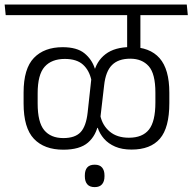

<svg xmlns="http://www.w3.org/2000/svg" viewBox="-39 -650 828 826"><path d="M450 -585H663L658.5 -630.5H445.5ZM564.5 -600.5H508V-481H564.5ZM769 -585 764.5 -630.5H-19L-14.5 -585ZM565 -434V-599H508V-434ZM689.5 -206.5V-251.5Q689.5 -352 647.5 -399.8Q605.5 -447.5 523 -447.5Q455 -447.5 415 -417Q375 -386.5 364 -333L355.5 -325.5L338 -165.5Q331.5 -107 307.8 -81.5Q284 -56 233.5 -56Q179.5 -56 151.2 -90Q123 -124 123 -205V-248.5Q123 -329 153 -362.8Q183 -396.5 240 -396.5Q291 -396.5 318.2 -371.8Q345.5 -347 354.5 -303.5H364.5L375 -355H369Q356.5 -394.5 324.2 -420.8Q292 -447 230.5 -447Q151.5 -447 107 -401Q62.5 -355 62.5 -252V-205Q62.5 -99.5 107 -52.8Q151.5 -6 233.5 -6Q304.5 -6 339.8 -36.8Q375 -67.5 384.5 -120.5L391 -128L409 -283Q415.5 -343 442.8 -370.2Q470 -397.5 521.5 -397.5Q572 -397.5 600.8 -365.2Q629.5 -333 629.5 -251.5V-209Q629.5 -127.5 601.8 -92.5Q574 -57.5 515.5 -57.5Q464.5 -57.5 433 -84Q401.5 -110.5 392.5 -153H381L373.5 -100H381.5Q390 -74.5 408.5 -53.2Q427 -32 456.5 -19.2Q486 -6.5 527 -6.5Q608.5 -6.5 649 -53.5Q689.5 -100.5 689.5 -206.5ZM368.5 155Q389.5 155 400 142.8Q410.5 130.5 410.5 109Q410.5 108 410.5 106.5Q410.5 105 410.5 104.5Q410.5 83 400.2 70.8Q390 58.5 368.5 58.5Q346.5 58.5 336.2 70.5Q326 82.5 326 104.5Q326 105 326 106.8Q326 108.5 326 109Q326 130 336.2 142.5Q346.5 155 368.5 155Z"/></svg>

Font: Anek Devanagari Light
Style: Regular
Weight: 300
Designer: Kailash Malviya (Devanagari) & Yesha Goshar (Latin)
Foundry: Ek Type
Version: Version 1.003